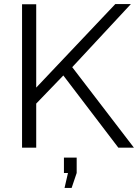

<svg xmlns="http://www.w3.org/2000/svg" viewBox="-20 -730 683 949"><path d="M299 199 316 125H296V49H359V125L334 199ZM89 0V-709H159V-297L550 -710H627L337 -398L642 0H565L293 -357L159 -218V0Z"/></svg>

Font: Boldmen
Style: Regular
Weight: 400
Designer: Matt McInerney, Pablo Impallari, Rodrigo Fuenzalida
Foundry: LIVING CONCEPT
Version: Version 1.000